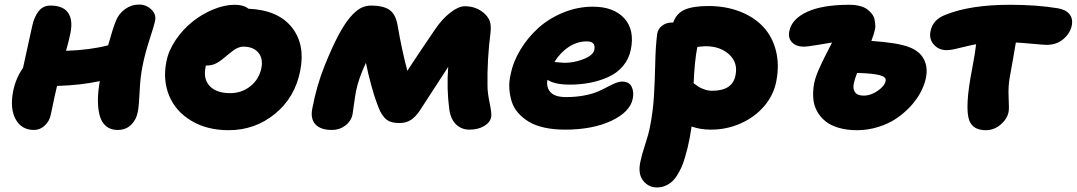

<svg xmlns="http://www.w3.org/2000/svg" viewBox="-20 -554 4683 835"><path d="M127.9 11.2Q73.7 11.2 48.1 -35.2Q22.5 -81.5 37.1 -157.2Q48.8 -214.4 80.1 -258.8Q111.3 -398.4 120.1 -440.9Q128.4 -480 147.7 -504.9Q167 -529.8 199.2 -529.8Q254.9 -529.8 276.4 -498Q297.9 -466.3 286.1 -409.2Q281.2 -381.8 267.1 -333Q371.1 -336.4 450.2 -356.9Q471.2 -432.1 483.9 -462.9Q496.1 -494.1 523.7 -514.2Q551.3 -534.2 585 -534.2Q615.7 -534.2 637.7 -513.2Q659.7 -492.2 654.8 -465.8Q651.4 -446.3 630.6 -382.6Q609.9 -318.8 600.1 -268.1Q589.8 -217.8 587.2 -155Q584.5 -92.3 579.1 -66.9Q572.8 -33.2 550 -11Q527.3 11.2 491.2 11.2Q461.4 11.2 441.7 -5.1Q421.9 -21.5 413.8 -50.8Q405.8 -80.1 405.8 -117.9Q405.8 -155.8 414.1 -201.2Q332.5 -183.6 228 -180.2Q226.6 -173.3 217 -131.6Q207.5 -89.8 201.2 -57.1Q195.8 -27.8 175 -8.3Q154.3 11.2 127.9 11.2Z M974.6 12.2Q880.4 12.2 812.3 -28.6Q744.1 -69.3 715.8 -137.5Q687.5 -205.6 703.6 -286.1Q712.9 -334 743.9 -379.9Q774.9 -425.8 816.2 -459Q857.4 -492.2 906.7 -512.7Q956.1 -533.2 1000.5 -533.2Q1039.6 -533.2 1060.5 -516.1Q1189.5 -510.3 1249 -435.3Q1308.6 -360.4 1285.6 -246.1Q1262.7 -129.4 1175.5 -58.6Q1088.4 12.2 974.6 12.2ZM873.5 -258.8Q863.8 -209 892.8 -179Q921.9 -148.9 981.4 -148.9Q1031.2 -148.9 1069.1 -179.2Q1106.9 -209.5 1116.7 -257.8Q1125 -299.8 1103.3 -325.4Q1081.5 -351.1 1038.6 -351.1Q1034.2 -351.1 1030 -350.6Q1025.9 -350.1 1021.5 -348.4Q1017.1 -346.7 1013.9 -345.7Q1010.7 -344.7 1005.6 -341.6Q1000.5 -338.4 997.8 -336.7Q995.1 -335 989.3 -330.3Q983.4 -325.7 980.7 -323.7Q978 -321.8 970.7 -315.7Q963.4 -309.6 960.4 -307.1Q934.6 -285.2 917.2 -277.1Q899.9 -269 876.5 -269H875.5Q873.5 -263.2 873.5 -258.8Z M1424.3 11.2Q1373.5 11.2 1351.3 -13.7Q1329.1 -38.6 1338.4 -83Q1356.9 -181.6 1392.1 -269Q1422.9 -345.7 1450 -397.2Q1477.1 -448.7 1501.5 -477.5Q1525.9 -506.3 1547.6 -518.1Q1569.3 -529.8 1593.3 -529.8Q1645 -529.8 1672.4 -512Q1699.7 -494.1 1708.5 -446.8Q1727.5 -336.4 1751.5 -246.1Q1796.4 -315.4 1871.1 -424.8Q1902.3 -471.2 1938.2 -499Q1974.1 -526.9 2001.5 -526.9Q2048.3 -526.9 2082.5 -499Q2102.5 -481.9 2109.6 -463.1Q2116.7 -444.3 2113.3 -413.1Q2098.1 -294.4 2100.1 -180.2Q2100.1 -150.9 2109.6 -105.2Q2119.1 -59.6 2116.2 -44.9Q2110.8 -20.5 2084.7 -5.4Q2058.6 9.8 2021.5 9.8Q1987.3 9.8 1963.9 -12.5Q1940.4 -34.7 1934.1 -77.1Q1921.9 -168 1929.2 -263.2Q1819.3 -93.3 1807.1 -75.2Q1789.1 -47.4 1768.1 -33.2Q1747.1 -19 1718.3 -19Q1694.8 -19 1678.7 -24.4Q1662.6 -29.8 1651.4 -43Q1640.1 -56.2 1633.5 -69.8Q1627 -83.5 1618.2 -107.9Q1608.9 -131.3 1594.7 -182.9Q1580.6 -234.4 1571.3 -280.8Q1538.6 -210.4 1528.3 -157.2Q1523.9 -133.8 1519.3 -99.6Q1514.6 -65.4 1513.2 -57.1Q1507.3 -27.3 1481.9 -8.1Q1456.5 11.2 1424.3 11.2Z M2437 9.8Q2388.2 9.8 2348.1 1Q2308.1 -7.8 2281 -23.9Q2253.9 -40 2234.1 -62.3Q2214.4 -84.5 2205.8 -111.1Q2197.3 -137.7 2195.1 -168Q2192.9 -198.2 2200.7 -230Q2211.4 -285.2 2243.4 -338.1Q2275.4 -391.1 2321.5 -432.6Q2367.7 -474.1 2429.9 -499.5Q2492.2 -524.9 2558.1 -524.9Q2648.9 -524.9 2694.8 -474.6Q2740.7 -424.3 2723.6 -338.9Q2715.3 -297.4 2689.2 -266.6Q2663.1 -235.8 2625.2 -219Q2587.4 -202.1 2545.9 -194.1Q2504.4 -186 2458 -186Q2392.6 -186 2360.8 -207Q2355 -174.3 2374 -153.1Q2393.1 -131.8 2441.9 -131.8Q2484.4 -131.8 2520.3 -138.7Q2556.2 -145.5 2579.1 -155.5Q2602.1 -165.5 2620.8 -175.5Q2639.6 -185.5 2656 -192.4Q2672.4 -199.2 2686 -199.2Q2715.8 -199.2 2726.8 -177.2Q2737.8 -155.3 2731.9 -125Q2720.2 -66.9 2638.7 -28.6Q2557.1 9.8 2437 9.8ZM2530.8 -374Q2490.7 -374 2453.6 -349.9Q2416.5 -325.7 2391.1 -284.2Q2430.2 -280.8 2434.1 -280.8Q2478 -280.8 2519 -297.4Q2560.1 -314 2564.9 -337.9Q2567.9 -356.4 2559.8 -365.2Q2551.8 -374 2530.8 -374Z M2836.9 261.2Q2800.8 261.2 2777.3 232.2Q2753.9 203.1 2764.6 150.9Q2771 119.1 2785.6 75Q2800.3 30.8 2806.6 -2Q2819.8 -67.4 2824 -136.5Q2828.1 -205.6 2829.6 -278.6Q2831.1 -351.6 2837.9 -405.8Q2840.8 -427.7 2859.1 -441.9Q2877.4 -456.1 2902.8 -456.1H2907.7Q2921.9 -496.6 2958.5 -512.2Q2995.1 -527.8 3060.5 -527.8Q3136.2 -527.8 3197.8 -503.9Q3259.3 -480 3299.1 -437.5Q3338.9 -395 3354.5 -333.5Q3370.1 -272 3356 -200.2Q3344.7 -141.1 3304.2 -93.3Q3263.7 -45.4 3202.4 -17.8Q3141.1 9.8 3071.8 9.8Q3024.9 9.8 2987.8 -3.9Q2987.3 1 2979.5 45.9Q2974.6 70.8 2970.2 89.1Q2965.8 107.4 2958.7 131.3Q2951.7 155.3 2944.1 172.4Q2936.5 189.5 2925.5 207.3Q2914.6 225.1 2902.1 236.1Q2889.6 247.1 2873 254.2Q2856.4 261.2 2836.9 261.2ZM3048.8 -353Q3042.5 -353 3030.5 -351.8Q3018.6 -350.6 3012.7 -350.1Q3000.5 -287.6 2996.6 -191.9Q3011.7 -180.7 3019.5 -175.8Q3027.3 -170.9 3043.7 -165Q3060.1 -159.2 3076.7 -159.2Q3166.5 -159.2 3178.7 -227.1Q3189.9 -281.7 3150.9 -317.4Q3111.8 -353 3048.8 -353Z M3706.5 12.2Q3662.1 12.2 3627 1.7Q3591.8 -8.8 3569.3 -27.1Q3546.9 -45.4 3533 -71Q3519 -96.7 3516.8 -127Q3514.6 -157.2 3520.5 -190.9Q3525.9 -217.3 3540.3 -250.5Q3554.7 -283.7 3574.2 -321.3Q3593.8 -358.9 3598.6 -369.1Q3584 -367.2 3538.1 -359.1Q3492.2 -351.1 3474.6 -351.1Q3443.8 -351.1 3425.3 -369.1Q3406.7 -387.2 3412.6 -418Q3422.9 -471.2 3489.5 -502.2Q3556.2 -533.2 3673.8 -533.2Q3699.7 -533.2 3719.7 -527.8Q3739.7 -522.5 3751.7 -513.4Q3763.7 -504.4 3772.2 -493.2Q3780.8 -481.9 3783.2 -469.7Q3785.6 -457.5 3786.6 -445.6Q3787.6 -433.6 3784.7 -423.8Q3781.2 -406.7 3769.5 -376Q3884.8 -368.2 3933.6 -349.1Q3979 -332 3997.6 -297.1Q4016.1 -262.2 4006.8 -214.8Q4000.5 -184.6 3984.1 -153.3Q3967.8 -122.1 3940.7 -92.5Q3913.6 -63 3879.4 -39.6Q3845.2 -16.1 3800 -2Q3754.9 12.2 3706.5 12.2ZM3692.9 -189.9Q3688.5 -166 3699 -152.1Q3709.5 -138.2 3735.8 -138.2Q3767.1 -138.2 3797.4 -159.2Q3827.6 -180.2 3831.5 -202.1Q3833.5 -210.9 3827.1 -217Q3820.8 -223.1 3804.9 -227.3Q3789.1 -231.4 3765.1 -233.6Q3741.2 -235.8 3707.5 -236.8Q3697.3 -210.9 3692.9 -189.9Z M4267.1 12.2Q4211.9 12.2 4195.3 -29.8Q4174.8 -86.9 4208 -255.9Q4221.7 -328.1 4225.1 -361.8Q4202.1 -357.4 4174.6 -350.6Q4147 -343.8 4128.9 -339.8Q4110.8 -335.9 4096.2 -335.9Q4062.5 -335.9 4041 -360.4Q4019.5 -384.8 4026.9 -418.9Q4037.1 -469.7 4093.3 -490.2Q4200.2 -533.2 4373 -533.2Q4487.3 -533.2 4580.1 -518.1Q4613.8 -512.7 4630.4 -493.2Q4647 -473.6 4641.1 -442.9Q4633.8 -408.7 4604.2 -383.8Q4574.7 -358.9 4532.2 -358.9Q4520 -358.9 4472.9 -363.3Q4425.8 -367.7 4397.9 -369.1Q4385.3 -293.5 4372.1 -222.2Q4363.8 -178.7 4366.5 -129.2Q4369.1 -79.6 4366.2 -66.9Q4359.9 -36.1 4331.5 -12Q4303.2 12.2 4267.1 12.2Z"/></svg>

Font: Shantell Sans Normal
Style: Italic
Weight: 800
Italic angle: -11.31°
Designer: Stephen Nixon, Anya Danilova, Shantell Martin
Foundry: Arrow Type
Version: Version 1.006;[559af2be0]